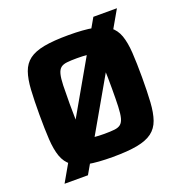

<svg xmlns="http://www.w3.org/2000/svg" viewBox="-141 -865 985 1042"><g transform="rotate(-20 351.5 -344.0)"><path d="M55 55 511.8 -743H647.9L190.1 55ZM351 8Q264.5 8 209 -2.4Q153.5 -12.9 122 -36.6Q90.6 -60.3 76.4 -100.7Q62.2 -141.2 58.6 -201.2Q55 -261.3 55 -344Q55 -426.7 58.6 -486.8Q62.2 -546.8 76.4 -587.3Q90.6 -627.7 122 -651.4Q153.5 -675.1 209 -685.6Q264.5 -696 351 -696Q437.4 -696 493 -685.6Q548.5 -675.1 580.1 -651.4Q611.8 -627.7 626.1 -587.3Q640.3 -546.8 644.1 -486.8Q647.9 -426.7 647.9 -344Q647.9 -261.3 644.1 -201.2Q640.3 -141.2 626.1 -100.7Q611.8 -60.3 580.1 -36.6Q548.5 -12.9 493 -2.4Q437.4 8 351 8ZM351 -125.6Q386.7 -125.6 409.5 -128.2Q432.4 -130.7 445.2 -141.1Q458.1 -151.6 464.2 -174.7Q470.3 -197.9 471.9 -238.9Q473.5 -279.8 473.5 -344Q473.5 -408.2 471.9 -449.1Q470.3 -490.1 464.2 -513.3Q458.1 -536.4 445.2 -546.9Q432.4 -557.3 409.5 -559.8Q386.7 -562.4 351 -562.4Q315.8 -562.4 293 -559.8Q270.1 -557.3 257.2 -546.9Q244.2 -536.4 238.2 -513.3Q232.1 -490.1 230.8 -449.1Q229.5 -408.2 229.5 -344Q229.5 -279.8 230.8 -238.9Q232.1 -197.9 238.2 -174.7Q244.2 -151.6 257.2 -141.1Q270.1 -130.7 293 -128.2Q315.8 -125.6 351 -125.6Z"/></g></svg>

Font: Saira Thin
Style: Regular
Weight: 100
Designer: Hector Gatti with collaboration of the Omnibus-Type team
Foundry: Omnibus-Type
Version: Version 1.101